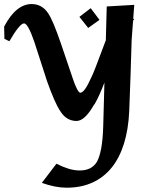

<svg xmlns="http://www.w3.org/2000/svg" viewBox="-39 -586 776 930"><path d="M234.4 207Q265.1 222.7 293 231.2Q320.8 239.7 347.2 239.7Q406.2 239.7 431.2 196.3Q443.8 172.9 451.4 131.3Q459 89.8 460.9 27.3L466.8 -186Q454.6 -154.3 442.9 -128.2Q431.2 -102.1 418 -79.1L417.5 -80.6Q372.1 0 331.5 0Q308.1 0 288.3 -11.5Q268.6 -22.9 253.9 -46.4Q239.7 -66.9 223.9 -103Q208 -139.2 189.5 -190.9L127.9 -381.3Q96.7 -472.7 77.6 -472.7Q56.6 -472.7 6.3 -386.2L-17.6 -397.9L-19 -457Q10.3 -512.7 43.7 -539.6Q77.1 -566.4 113.8 -566.4Q163.1 -566.4 192.4 -524.4Q205.6 -505.9 221.4 -468Q237.3 -430.2 257.3 -371.6L312 -210.4L311.5 -211.4Q323.7 -174.3 333.7 -155.5Q343.8 -136.7 349.6 -136.7Q360.8 -136.7 374.5 -156.7Q388.2 -176.8 404.8 -214.4Q409.7 -222.7 426.5 -266.4Q443.4 -310.1 473.6 -391.1Q474.1 -430.7 475.8 -473.6Q477.5 -516.6 478 -554.7L611.3 -562.5L598.6 -391.1Q596.2 -306.2 593.3 -219.5Q590.3 -132.8 586.9 -47.4Q583 40.5 561.5 109.6Q540 178.7 501.7 226.1Q463.4 273.4 408.7 298.3Q354 323.2 283.2 323.2Q229.5 323.2 163.6 299.8ZM388.2 -450.7 345.7 -504.4 400.4 -546.4 442.9 -489.7ZM557.1 -450.7 513.7 -505.4 569.3 -546.4 610.8 -490.2Z"/></svg>

Font: IranNastaliq
Style: Regular
Weight: 400
Designer: Hossein Zahedi
Version: Version 1.5